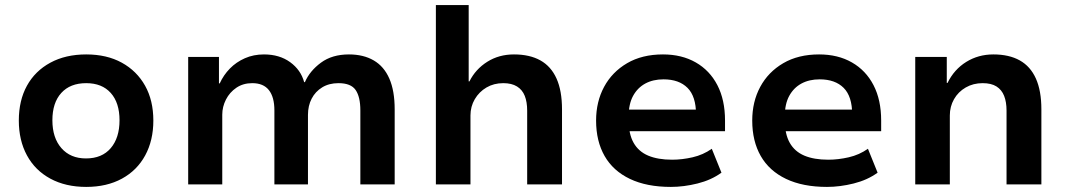

<svg xmlns="http://www.w3.org/2000/svg" viewBox="-20 -725 4195 755"><path d="M319 10Q238 10 178 -22.5Q118 -55 86 -114Q54 -173 54 -251Q54 -330 86 -388Q118 -446 178 -478.5Q238 -511 319 -511Q400 -511 459 -478.5Q518 -446 550.5 -388Q583 -330 583 -251Q583 -173 551 -114Q519 -55 459.5 -22.5Q400 10 319 10ZM318 -102Q381 -102 415.5 -142.5Q450 -183 450 -252Q450 -321 415.5 -359.5Q381 -398 319 -398Q256 -398 221 -359.5Q186 -321 186 -252Q186 -183 221.5 -142.5Q257 -102 318 -102Z M720 0V-501H841V-397H844Q859 -430 884 -455.5Q909 -481 943 -496Q977 -511 1018 -511Q1079 -511 1121 -480.5Q1163 -450 1176 -402H1179Q1198 -446 1242 -478.5Q1286 -511 1352 -511Q1409 -511 1449.5 -487.5Q1490 -464 1511 -416Q1532 -368 1532 -295V0H1397V-291Q1397 -344 1378.5 -371Q1360 -398 1311 -398Q1274 -398 1247 -381.5Q1220 -365 1205.5 -337Q1191 -309 1191 -273V0H1059V-291Q1059 -343 1037.5 -370.5Q1016 -398 972 -398Q936 -398 909.5 -380Q883 -362 868.5 -333.5Q854 -305 854 -274V0Z M1694 0V-705H1823V-405H1826Q1850 -453 1896 -482Q1942 -511 2001 -511Q2063 -511 2105 -487.5Q2147 -464 2168.5 -416Q2190 -368 2190 -295V0H2053V-290Q2053 -324 2043.5 -348Q2034 -372 2013 -385Q1992 -398 1959 -398Q1922 -398 1893 -381Q1864 -364 1847 -335Q1830 -306 1830 -271V0Z M2618 10Q2523 10 2457 -21.5Q2391 -53 2357.5 -111.5Q2324 -170 2324 -251Q2324 -325 2355.5 -383.5Q2387 -442 2446 -476.5Q2505 -511 2587 -511Q2661 -511 2716 -479.5Q2771 -448 2801 -390Q2831 -332 2831 -251V-209H2431V-294H2732L2717 -275Q2717 -346 2683.5 -379.5Q2650 -413 2589 -413Q2548 -413 2517.5 -396.5Q2487 -380 2469.5 -348Q2452 -316 2452 -267V-253Q2452 -198 2471.5 -163.5Q2491 -129 2529 -113Q2567 -97 2623 -97Q2662 -97 2703.5 -106.5Q2745 -116 2779 -140L2817 -46Q2777 -17 2723 -3.5Q2669 10 2618 10Z M3232 10Q3137 10 3071 -21.5Q3005 -53 2971.5 -111.5Q2938 -170 2938 -251Q2938 -325 2969.5 -383.5Q3001 -442 3060 -476.5Q3119 -511 3201 -511Q3275 -511 3330 -479.5Q3385 -448 3415 -390Q3445 -332 3445 -251V-209H3045V-294H3346L3331 -275Q3331 -346 3297.5 -379.5Q3264 -413 3203 -413Q3162 -413 3131.5 -396.5Q3101 -380 3083.5 -348Q3066 -316 3066 -267V-253Q3066 -198 3085.5 -163.5Q3105 -129 3143 -113Q3181 -97 3237 -97Q3276 -97 3317.5 -106.5Q3359 -116 3393 -140L3431 -46Q3391 -17 3337 -3.5Q3283 10 3232 10Z M3579 0V-501H3703V-399H3706Q3732 -452 3779.5 -481.5Q3827 -511 3886 -511Q3948 -511 3990 -487.5Q4032 -464 4053.5 -416Q4075 -368 4075 -295V0H3938V-290Q3938 -324 3928.5 -348Q3919 -372 3898.5 -385Q3878 -398 3844 -398Q3807 -398 3777.5 -381Q3748 -364 3731.5 -335Q3715 -306 3715 -271V0Z"/></svg>

Font: Nunito Sans 7pt
Style: Bold
Weight: 700
Designer: Vernon Adams
Foundry: Vernon Adams
Version: Version 3.101;gftools[0.9.27]